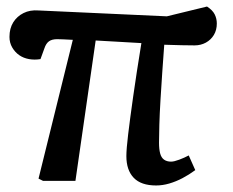

<svg xmlns="http://www.w3.org/2000/svg" viewBox="-20 -554 713 588"><path d="M458 14Q412 14 389.5 -9.5Q367 -33 367 -76Q367 -97 372.5 -143Q378 -189 388 -259.5Q398 -330 413 -422Q378 -424 343.5 -426Q309 -428 273 -430L211 0H112L98 -7L203 -432Q185 -433 173.5 -433.5Q162 -434 155 -434Q139 -434 130 -427.5Q121 -421 116 -406L104 -373Q86 -370 69 -373Q52 -376 39 -385Q26 -394 17.5 -408.5Q9 -423 9 -441Q9 -467 20.5 -485.5Q32 -504 52 -514Q72 -524 98 -522L491 -504L614 -534Q631 -523 637.5 -510Q644 -497 644 -482Q644 -462 635 -447Q626 -432 610.5 -423.5Q595 -415 576 -415Q562 -415 536.5 -415.5Q511 -416 483 -417Q480 -377 477 -333.5Q474 -290 471.5 -248Q469 -206 468 -172.5Q467 -139 467 -117Q467 -97 470.5 -84Q474 -71 482.5 -65Q491 -59 504 -59Q513 -59 529 -65Q545 -71 558 -78L578 -33Q559 -19 539 -8.5Q519 2 498.5 8Q478 14 458 14Z"/></svg>

Font: Literata Medium
Style: Italic
Weight: 500
Italic angle: -2°
Designer: Latin by Veronika Burian and Jose Scaglione. Greek by Irene Vlachou. Cyrillic by Vera Evstafieva
Foundry: TypeTogether
Version: Version 3.103;gftools[0.9.29]